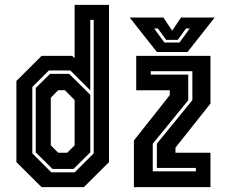

<svg xmlns="http://www.w3.org/2000/svg" viewBox="-20 -770 934 790"><path d="M325 0H151L47.5 -103V-437L151 -540H277L287 -530.5V-750H428.5V-103ZM287.5 -61 365.5 -139V-688H351.5V-398L269.5 -480H181L113 -412V-139L191 -61ZM282.5 -75H196L127 -143V-408L186 -466H264.5L351.5 -380V-143ZM256.5 -141.5 287 -172V-358.5L247 -399H219.5L189 -368V-172L219.5 -141.5ZM531 0V-192L678.5 -378.5V-398.5H540.5V-540H846V-344L702 -162.5V-141.5H846V0ZM608.5 -65H786V-79H625.5V-179L771.5 -358V-477H600.5V-463H754.5V-357.5L608.5 -178.5ZM625.5 -556 513.5 -698H652L688.5 -644L725 -698H863.5L751.5 -556ZM656.5 -595H718.5L761 -653H745.5L711.5 -606H663.5L629.5 -653H614Z"/></svg>

Font: Tourney Condensed Regular
Style: Bold
Weight: 700
Width: 3
Designer: Tyler Finck
Foundry: Etcetera Type Co
Version: Version 1.010; ttfautohint (v1.8.3)